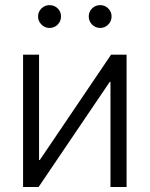

<svg xmlns="http://www.w3.org/2000/svg" viewBox="-20 -748 599 768"><path d="M486.3 0H421.9V-420.4H418.9L134.3 0H72.3V-529.3H136.2V-107.9H139.2L424.3 -529.3H486.3ZM380.9 -636.2Q361.8 -636.2 348.4 -649.7Q335 -663.1 335 -682.1Q335 -701.2 348.4 -714.4Q361.8 -727.5 380.9 -727.5Q399.4 -727.5 412.8 -714.4Q426.3 -701.2 426.3 -682.1Q426.3 -663.1 412.8 -649.7Q399.4 -636.2 380.9 -636.2ZM178.2 -636.2Q159.7 -636.2 146 -649.7Q132.3 -663.1 132.3 -682.1Q132.3 -701.2 146 -714.4Q159.7 -727.5 178.2 -727.5Q197.3 -727.5 210.7 -714.4Q224.1 -701.2 224.1 -682.1Q224.1 -663.1 210.7 -649.7Q197.3 -636.2 178.2 -636.2Z"/></svg>

Font: Inter 24pt Light
Style: Regular
Weight: 300
Designer: Rasmus Andersson
Foundry: rsms
Version: Version 4.001;git-66647c0bb